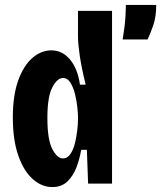

<svg xmlns="http://www.w3.org/2000/svg" viewBox="-20 -744 653 778"><path d="M192 14Q149 14 112.5 -18.5Q76 -51 54 -114Q32 -177 32 -268Q32 -358 54 -418.5Q76 -479 111.5 -509.5Q147 -540 188 -540Q233 -540 264 -502.5Q295 -465 304 -401H327Q310 -471 303 -519.5Q296 -568 296 -596V-700H434V0H337L332 -137H309Q303 -101 290 -66.5Q277 -32 253.5 -9Q230 14 192 14ZM235 -102Q253 -102 265 -119.5Q277 -137 283.5 -163Q290 -189 293 -215.5Q296 -242 296 -260V-273Q296 -283 293.5 -308Q291 -333 284.5 -360.5Q278 -388 266 -408Q254 -428 235 -428Q212 -428 192 -390Q172 -352 172 -266Q172 -178 192 -140Q212 -102 235 -102ZM477 -584Q486 -638 488 -672Q490 -706 490 -724H613Q613 -677 601.5 -643Q590 -609 578 -584Z"/></svg>

Font: Bricolage Grotesque 10pt Condensed Bricolage Grotesque 10pt Condensed Regular
Style: Bold
Weight: 700
Width: 3
Designer: Mathieu Triay
Foundry: Atelier Triay
Version: Version 1.000; ttfautohint (v1.8.4.7-5d5b);gftools[0.9.32]